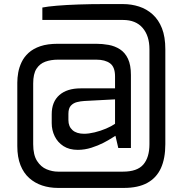

<svg xmlns="http://www.w3.org/2000/svg" viewBox="-20 -752 916 943"><path d="M265 171Q223 171 187 159Q151 147 123.5 122.5Q96 98 80.5 59Q65 20 65 -35V-346Q65 -370 69.5 -395.5Q74 -421 86 -446.5Q98 -472 120.5 -492.5Q143 -513 178 -525Q213 -537 265 -537H452Q483 -537 513.5 -531.5Q544 -526 569 -510Q594 -494 608.5 -463.5Q623 -433 623 -384V-25H561L547 -85Q546 -85 530 -74.5Q514 -64 488 -50.5Q462 -37 429 -26.5Q396 -16 362 -16Q320 -16 291.5 -34.5Q263 -53 248.5 -83Q234 -113 234 -147V-191Q234 -252 271.5 -285Q309 -318 376 -318H545V-377Q545 -423 520.5 -441Q496 -459 453 -459H265Q230 -459 202.5 -449Q175 -439 159 -414Q143 -389 143 -342V-44Q143 9 162 38.5Q181 68 209 79.5Q237 91 265 91H584Q654 91 684 56Q714 21 714 -44V-510Q714 -576 680.5 -615Q647 -654 584 -654H188V-715Q212 -720 259.5 -724Q307 -728 366.5 -730Q426 -732 489 -732H584Q625 -732 662.5 -720Q700 -708 729.5 -681.5Q759 -655 775.5 -613Q792 -571 792 -510V-44Q792 26 770.5 73.5Q749 121 704 146Q659 171 588 171ZM393 -95Q416 -95 445 -102Q474 -109 501 -120.5Q528 -132 545 -144V-264L394 -256Q376 -255 358 -250.5Q340 -246 328 -233Q316 -220 316 -193V-162Q316 -131 336 -113Q356 -95 393 -95Z"/></svg>

Font: Exo Thin Medium
Style: Regular
Weight: 500
Version: Version 2.000